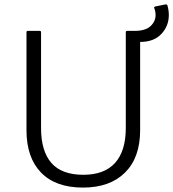

<svg xmlns="http://www.w3.org/2000/svg" viewBox="-20 -915 785 870"><path d="M356 -65Q232 -65 166 -133Q100 -201 100 -325V-769Q100 -775 106 -775H160Q166 -775 166 -769V-335Q166 -231 212.5 -177Q259 -123 358 -123Q453 -123 501.5 -177Q550 -231 550 -335V-769Q550 -775 556 -775H589Q639 -775 662 -796.5Q685 -818 685 -847Q685 -863 679 -878Q679 -879 678.5 -879.5Q678 -880 678 -880Q678 -884 685 -886L730 -895H732Q738 -895 739 -889Q745 -868 745 -847Q745 -797 711 -761Q677 -725 616 -725H615V-325Q615 -201 546.5 -133Q478 -65 356 -65Z"/></svg>

Font: Gowun Dodum
Style: Regular
Weight: 400
Designer: Yanghee Ryu
Foundry: Yanghee Ryu
Version: Version 2.000